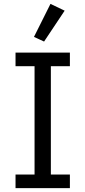

<svg xmlns="http://www.w3.org/2000/svg" viewBox="-20 -969 440 989"><path d="M313 -914 240 -949 155 -779 207 -755ZM340 0V-70H242V-628H340V-698H60V-628H158V-70H60V0Z"/></svg>

Font: IBM Plex Thai Looped
Style: Regular
Weight: 400
Designer: Mike Abbink, Paul van der Laan, Pieter van Rosmalen, Ben Mitchell, Mark Frömberg
Foundry: Bold Monday
Version: Version 1.0